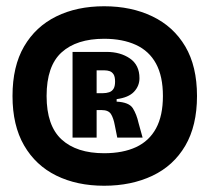

<svg xmlns="http://www.w3.org/2000/svg" viewBox="-20 -741 670 614"><path d="M313 -147Q226 -147 160 -179.5Q94 -212 57 -276Q20 -340 20 -434Q20 -529 57 -592.5Q94 -656 160 -688.5Q226 -721 313 -721Q400 -721 467.5 -688.5Q535 -656 572.5 -592.5Q610 -529 610 -434Q610 -339 572.5 -275Q535 -211 467.5 -179Q400 -147 313 -147ZM313 -251Q373 -251 415 -270.5Q457 -290 479 -330.5Q501 -371 501 -434Q501 -497 479 -537.5Q457 -578 414.5 -597.5Q372 -617 313 -617Q225 -617 177 -573.5Q129 -530 129 -434Q129 -339 177 -295Q225 -251 313 -251ZM212 -301V-575H321Q365 -575 395.5 -554Q426 -533 426 -491Q426 -466 408.5 -447.5Q391 -429 353 -424V-416Q393 -414 405 -394.5Q417 -375 423 -348L436 -301H355L347 -341Q343 -363 335 -376Q327 -389 305 -389H289V-301ZM289 -443H309Q320 -443 329 -446Q338 -449 343 -457Q348 -465 348 -480Q348 -496 343 -503.5Q338 -511 330.5 -513.5Q323 -516 315 -516H289Z"/></svg>

Font: Bricolage Grotesque 24pt SemiCondensed ExtraBold
Style: Regular
Weight: 800
Width: 4
Designer: Mathieu Triay
Foundry: Atelier Triay
Version: Version 1.001;gftools[0.9.33.dev8+g029e19f]